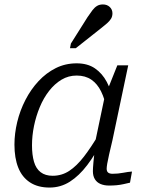

<svg xmlns="http://www.w3.org/2000/svg" viewBox="-20 -832 657 864"><path d="M490 -376 461 -337Q452 -386 435 -420.5Q418 -455 391 -473.5Q364 -492 325 -492Q288 -492 257 -473.5Q226 -455 201 -423Q176 -391 159 -350Q142 -309 133 -265Q124 -221 124 -178Q124 -135 133 -104Q142 -73 163 -57Q184 -41 217 -41Q258 -41 291.5 -63Q325 -85 357.5 -127Q390 -169 426 -230L441 -200Q409 -137 372.5 -89Q336 -41 294.5 -14.5Q253 12 203 12Q150 12 114.5 -11.5Q79 -35 62 -78Q45 -121 45 -181Q45 -231 57.5 -283Q70 -335 94.5 -382.5Q119 -430 153.5 -467Q188 -504 231 -525.5Q274 -547 325 -547Q374 -547 407 -524.5Q440 -502 460.5 -463.5Q481 -425 490 -376ZM557 -538 486 -201Q477 -163 471 -137Q465 -111 462.5 -95.5Q460 -80 460 -73Q460 -61 466.5 -55.5Q473 -50 487 -50Q511 -50 534 -54.5Q557 -59 574 -60L565 -10Q552 -7 536.5 -3.5Q521 0 505 1.5Q489 3 471 3Q449 3 432.5 -4Q416 -11 407 -25.5Q398 -40 398 -62Q398 -74 400.5 -102.5Q403 -131 408 -165L402 -163L453 -406L458 -413L508 -538ZM374 -755Q386 -773 396 -786Q406 -799 417 -805.5Q428 -812 443 -812Q462 -812 474 -800.5Q486 -789 486 -772Q486 -758 479.5 -747.5Q473 -737 461.5 -727Q450 -717 436 -706L321 -615H295L299 -636Z"/></svg>

Font: Roboto Serif Light
Style: Italic
Weight: 300
Italic angle: -10°
Version: Version 1.007